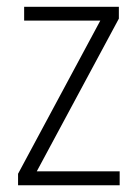

<svg xmlns="http://www.w3.org/2000/svg" viewBox="-20 -551 408 571"><path d="M335.9 0H33.7V-34.2L278.3 -489.7H51.8V-530.8H333.5V-495.6L89.4 -41.5H335.9Z"/></svg>

Font: Open Sans SemiCondensed Light
Style: Regular
Weight: 300
Width: 4
Designer: Monotype Design Team
Foundry: Monotype Imaging Inc.
Version: Version 3.000